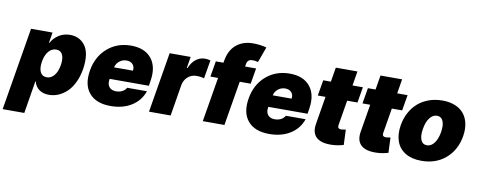

<svg xmlns="http://www.w3.org/2000/svg" viewBox="-106 -1134 4270 1713"><g transform="rotate(10 2029.0 -278.0)"><path d="M-29.8 204.5 95.2 -545.5H289.8L274.1 -450.3H278.4Q302.6 -495 346.9 -523.8Q391.3 -552.6 448.9 -552.6Q490.8 -552.6 525 -536.6Q559.3 -520.6 584.7 -486.7Q610.1 -452.8 618.1 -399.7Q626.1 -346.6 615.1 -272.7Q603.7 -203.8 577.6 -149.7Q551.5 -95.5 516.2 -61.8Q480.8 -28.1 439.5 -10.5Q398.1 7.1 353.7 7.1Q298.3 7.1 263.5 -19.4Q228.7 -45.8 218.8 -89.5H214.5L166.2 204.5ZM241.5 -272.7Q231.9 -212.7 249.1 -178.1Q266.3 -143.5 306.8 -143.5Q346.9 -143.5 374.8 -177.6Q402.7 -211.6 413.4 -272.7Q422.9 -333.8 406.2 -367.9Q389.6 -402 349.4 -402Q308.9 -402 280 -367.5Q251.1 -333.1 241.5 -272.7Z M911.9 9.9Q780.5 9.9 717.9 -64.8Q655.2 -139.6 677.6 -271.3Q698.9 -398.4 786.9 -475.5Q875 -552.6 1001.4 -552.6Q1125.4 -552.6 1186.3 -477.5Q1247.2 -402.3 1225.9 -272.7L1218.8 -227.3H864L862.2 -218.8Q855.8 -178.3 876.1 -153.1Q896.3 -127.8 938.9 -127.8Q969.5 -127.8 994.1 -140.4Q1018.8 -153.1 1031.2 -176.1H1210.2Q1181.1 -89.8 1102.8 -40Q1024.5 9.9 911.9 9.9ZM884.2 -335.2H1055.4Q1060.7 -370.4 1040.7 -392.6Q1020.6 -414.8 984.4 -414.8Q948.5 -414.8 920.5 -392.8Q892.4 -370.7 884.2 -335.2Z M1259.9 0 1350.9 -545.5H1541.2L1524.1 -441.8H1529.8Q1553.6 -497.9 1590.2 -525.2Q1626.8 -552.6 1671.9 -552.6Q1694.2 -552.6 1720.2 -545.5L1691.8 -377.8Q1665.8 -387.8 1620.7 -387.8Q1577.8 -387.8 1544.6 -359.2Q1511.4 -330.6 1502.8 -284.1L1456 0Z M2134.2 -545.5 2110.1 -403.4H2010.7L1943.2 0H1747.2L1814.6 -403.4H1745L1769.2 -545.5H1838.4L1840.9 -561.1Q1856.9 -659.8 1917.4 -710.6Q1978 -761.4 2069.6 -761.4Q2134.2 -761.4 2191.8 -745.7L2140.6 -605.1Q2117.5 -612.2 2092.3 -612.2Q2066.4 -612.2 2054.3 -601.4Q2042.3 -590.6 2038.4 -569.6L2034.4 -545.5Z M2349.4 9.9Q2218 9.9 2155.4 -64.8Q2092.7 -139.6 2115.1 -271.3Q2136.4 -398.4 2224.4 -475.5Q2312.5 -552.6 2438.9 -552.6Q2562.9 -552.6 2623.8 -477.5Q2684.7 -402.3 2663.4 -272.7L2656.2 -227.3H2301.5L2299.7 -218.8Q2293.3 -178.3 2313.6 -153.1Q2333.8 -127.8 2376.4 -127.8Q2407 -127.8 2431.6 -140.4Q2456.3 -153.1 2468.8 -176.1H2647.7Q2618.6 -89.8 2540.3 -40Q2462 9.9 2349.4 9.9ZM2321.7 -335.2H2492.9Q2498.2 -370.4 2478.2 -392.6Q2458.1 -414.8 2421.9 -414.8Q2386 -414.8 2358 -392.8Q2329.9 -370.7 2321.7 -335.2Z M3101.6 -545.5 3077.4 -403.4H2984L2946 -175.4Q2940 -141.3 2977.3 -141.3Q2983 -141.3 3017 -147L3022.7 -9.2Q2970.9 5.7 2924.7 7.8Q2821.7 12.8 2776.5 -29.3Q2731.2 -71.4 2747.2 -157L2788 -403.4H2718L2742.2 -545.5H2811.4L2833.1 -676.1H3029.1L3007.5 -545.5Z M3506.4 -545.5 3482.2 -403.4H3388.8L3350.9 -175.4Q3344.8 -141.3 3382.1 -141.3Q3387.8 -141.3 3421.9 -147L3427.6 -9.2Q3375.7 5.7 3329.5 7.8Q3226.6 12.8 3181.3 -29.3Q3136 -71.4 3152 -157L3192.8 -403.4H3122.9L3147 -545.5H3216.3L3237.9 -676.1H3433.9L3412.3 -545.5Z M3728.7 9.9Q3641.3 9.9 3582.9 -25.4Q3524.5 -60.7 3501.8 -124.1Q3479 -187.5 3492.9 -271.3Q3503.2 -333.8 3531.1 -385.8Q3558.9 -437.9 3600.9 -474.8Q3642.8 -511.7 3699.6 -532.1Q3756.4 -552.6 3822.4 -552.6Q3887.8 -552.6 3937.5 -532.1Q3987.2 -511.7 4017 -474.8Q4046.9 -437.9 4057.7 -385.8Q4068.5 -333.8 4058.2 -271.3Q4036.9 -143.8 3948.5 -66.9Q3860.1 9.9 3728.7 9.9ZM3752.8 -134.9Q3790.8 -134.9 3819.1 -171.9Q3847.3 -208.8 3858 -272.7Q3868.3 -337 3852.5 -373.8Q3836.6 -410.5 3798.3 -410.5Q3759.9 -410.5 3731.7 -373.6Q3703.5 -336.6 3693.2 -272.7Q3682.5 -208.5 3698.3 -171.7Q3714.1 -134.9 3752.8 -134.9Z"/></g></svg>

Font: Karasuma Gothic
Style: Italic
Weight: 900
Italic angle: -9.39999°
Designer: Rasmus Andersson / Ryoko Nishizuka
Foundry: Genbu
Version: Version 1.00